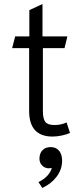

<svg xmlns="http://www.w3.org/2000/svg" viewBox="-20 -665 406 949"><path d="M124 -117V-427H40L55 -485H125V-615L190 -645V-485H313L299 -427H192V-117Q192 -78 204 -62.5Q216 -47 249 -47Q283 -47 309 -60L326 -8Q312 -1 287 4.5Q262 10 240 10Q124 10 124 -117ZM170 235Q197 222 214 203.5Q231 185 236 165Q226 167 222 167Q202 167 188.5 153.5Q175 140 175 119Q175 93 190 77.5Q205 62 230 62Q257 62 272 80Q287 98 287 129Q287 172 260.5 207.5Q234 243 189 264Z"/></svg>

Font: Niramit Light
Style: Regular
Weight: 300
Designer: Katatrad Aksorn Co.,Ltd.
Foundry: Cadson Demak Co.,Ltd.
Version: Version 1.000; ttfautohint (v1.6)